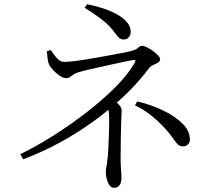

<svg xmlns="http://www.w3.org/2000/svg" viewBox="-20 -835 1040 909"><path d="M76 -105Q152 -142 233.5 -193.5Q315 -245 391 -304Q467 -363 526.5 -422.5Q586 -482 617 -537Q622 -546 621 -549Q620 -552 610 -551Q599 -549 574.5 -544Q550 -539 519 -532Q488 -525 455.5 -518Q423 -511 395.5 -504.5Q368 -498 352 -493Q337 -489 328 -482.5Q319 -476 312 -470.5Q305 -465 293 -465Q280 -465 263.5 -476Q247 -487 233 -501.5Q219 -516 212 -530Q208 -539 205.5 -557Q203 -575 202 -592L220 -598Q228 -587 237.5 -574Q247 -561 258 -551.5Q269 -542 285 -542Q302 -542 335 -546Q368 -550 408 -557Q448 -564 487 -571Q526 -578 557 -584Q588 -590 603 -594Q619 -598 626.5 -603.5Q634 -609 639.5 -613.5Q645 -618 652 -618Q662 -618 676 -611Q690 -604 704.5 -593.5Q719 -583 728.5 -572.5Q738 -562 738 -554Q738 -545 727.5 -538.5Q717 -532 705 -527Q693 -522 687 -514Q639 -449 574 -386.5Q509 -324 431.5 -267Q354 -210 267.5 -162.5Q181 -115 90 -81ZM519 54Q506 54 497.5 41Q489 28 485 11Q481 -6 481 -19Q481 -33 483.5 -44Q486 -55 489 -84Q491 -94 492 -118Q493 -142 494.5 -171Q496 -200 496.5 -228.5Q497 -257 497 -276Q497 -301 493.5 -314Q490 -327 481 -340L508 -367Q521 -358 532 -349.5Q543 -341 549.5 -331.5Q556 -322 556 -311Q556 -302 555 -288Q554 -274 553.5 -249.5Q553 -225 552 -185Q551 -145 551 -83Q551 -59 553 -33.5Q555 -8 555 9Q555 20 552 30Q549 40 541 47Q533 54 519 54ZM847 -142Q833 -142 824.5 -149Q816 -156 804 -173Q780 -208 750.5 -238.5Q721 -269 688.5 -294Q656 -319 619 -336L630 -355Q697 -339 753.5 -311.5Q810 -284 844.5 -249.5Q879 -215 879 -174Q879 -161 870 -151.5Q861 -142 847 -142ZM565 -648Q555 -648 547 -653.5Q539 -659 532 -669Q525 -679 515 -691Q492 -720 459 -745Q426 -770 381 -798L392 -815Q429 -808 466 -796Q503 -784 533 -767.5Q563 -751 581 -730Q599 -709 599 -683Q599 -670 590 -659Q581 -648 565 -648Z"/></svg>

Font: Noto Serif JP
Style: Regular
Weight: 400
Designer: Ryoko NISHIZUKA  (kana & ideographs); Frank Grießhammer (Latin, Greek & Cyrillic); Wenlong ZHANG  (bopomofo); Sandoll Co
Foundry: Adobe
Version: Version 2.003-H1;hotconv 1.1.1;makeotfexe 2.6.0